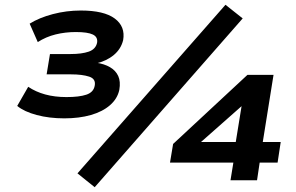

<svg xmlns="http://www.w3.org/2000/svg" viewBox="-20 -754 1237 803"><path d="M249 -259Q186 -259 133.5 -273Q81 -287 52 -311L98 -391Q129 -370 169 -359Q209 -348 258 -348Q311 -348 341 -358Q371 -368 376 -395Q382 -424 353 -433.5Q324 -443 277 -443H175L189 -528H275Q322 -528 351 -538Q380 -548 386 -575Q390 -599 368.5 -609.5Q347 -620 297 -620Q253 -620 212.5 -610Q172 -600 138 -578L104 -655Q144 -680 201 -695Q258 -710 318 -710Q415 -710 460 -676.5Q505 -643 495 -586Q486 -549 456 -524Q426 -499 380 -488L381 -492Q416 -487 440 -473Q464 -459 474.5 -436Q485 -413 479 -378Q471 -341 440 -314Q409 -287 360 -273Q311 -259 249 -259ZM376 29 304 -29 923 -734 995 -677ZM944 0 956 -74H691L704 -152L1015 -441H1124L1079 -160H1154L1141 -74H1066L1055 0ZM966 -160 996 -345H1030L773 -118L778 -160Z"/></svg>

Font: Nunito Sans 10pt Expanded
Style: Bold Italic
Weight: 700
Width: 7
Italic angle: -9°
Designer: Vernon Adams
Foundry: Vernon Adams
Version: Version 3.101;gftools[0.9.27]